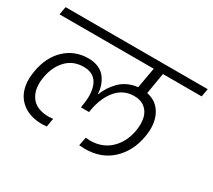

<svg xmlns="http://www.w3.org/2000/svg" viewBox="-126 -970 1242 1122"><g transform="rotate(30 494.5 -409.5)"><path d="M539.1 -79.1Q526.4 -79.1 502 -81.1L513.2 -138.2Q530.8 -136.2 542 -136.2Q624.5 -136.2 678.5 -187Q732.4 -237.8 747.1 -320.8Q755.4 -369.1 747.1 -407Q738.8 -444.8 710.9 -468Q683.1 -491.2 638.2 -491.2Q566.9 -491.2 520 -437.3Q473.1 -383.3 457 -291L455.1 -277.8H400.9L401.9 -291Q418.9 -382.8 392.8 -437Q366.7 -491.2 296.9 -491.2Q226.6 -491.2 181.4 -444.1Q136.2 -397 123 -320.8Q108.4 -238.3 144 -187.3Q179.7 -136.2 264.2 -136.2Q273.4 -136.2 293 -138.2L283.2 -81.1Q258.8 -79.1 252.9 -79.1Q178.2 -79.1 129.4 -112.1Q80.6 -145 63.5 -200Q46.4 -254.9 59.1 -324.2Q77.1 -428.2 140.9 -488Q204.6 -547.9 296.9 -547.9Q336.4 -547.9 366 -534.2Q395.5 -520.5 412.1 -497.6Q428.7 -474.6 437.3 -449Q445.8 -423.3 446.8 -395H449.2Q460 -422.4 475.3 -446.3Q490.7 -470.2 512.5 -492.4Q534.2 -514.6 564.7 -529.1Q595.2 -543.5 630.9 -546.9L655.8 -686H20L29.8 -740.2H988.8L979 -686H717.8L693.8 -543.9Q763.2 -529.8 794.9 -468.8Q826.7 -407.7 811 -318.8Q792.5 -210.9 721.2 -144.8Q649.9 -78.6 539.1 -79.1Z"/></g></svg>

Font: SVN-Poppins Light
Style: Italic
Weight: 300
Italic angle: -10°
Designer: Ninad Kale (Devanagari), Jonny Pinhorn (Latin)
Foundry: Indian Type Foundry
Version: Version 3.002 2017